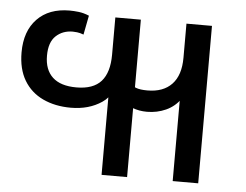

<svg xmlns="http://www.w3.org/2000/svg" viewBox="-45 -612 856 667"><g transform="rotate(5 383.5 -278.5)"><path d="M332 1V-352L362 -353Q358 -283 313 -252.5Q268 -222 205 -222Q150 -222 107.5 -242Q65 -262 41.5 -301.5Q18 -341 18 -399Q18 -473 59 -515.5Q100 -558 172 -558Q186 -558 203.5 -556Q221 -554 240 -546L227 -479Q214 -484 204 -485Q194 -486 189 -486Q154 -486 130.5 -464Q107 -442 107 -395Q107 -346 135 -320Q163 -294 218 -294Q277 -294 304.5 -325Q332 -356 332 -418V-548H421V1ZM580 1V-363H610Q608 -318 587.5 -288.5Q567 -259 536 -245Q505 -231 470 -231Q442 -231 419 -240Q396 -249 376 -265L400 -323Q411 -316 425 -310.5Q439 -305 465 -305Q520 -305 550 -336.5Q580 -368 580 -429V-548H669V1Z"/></g></svg>

Font: Farlight84_Sys_V01
Style: Regular
Weight: 400
Designer: Ryoko NISHIZUKA  (kana, bopomofo & ideographs); Paul D. Hunt (Latin, Greek & Cyrillic); Sandoll Communications , Soo-you
Foundry: Adobe
Version: Version 2.004;October 29, 2024;FontCreator 14.0.0.2814 64-bi